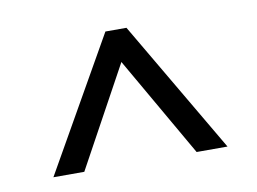

<svg xmlns="http://www.w3.org/2000/svg" viewBox="-44 -716 541 404"><g transform="rotate(-10 226.0 -514.5)"><path d="M247 -656 413 -373H347L224 -587L107 -373H41L202 -656Z"/></g></svg>

Font: Zilla Slab Regular
Style: Regular
Weight: 400
Designer: Typotheque.com
Foundry: Typotheque type foundry
Version: Version 1.0; 2017